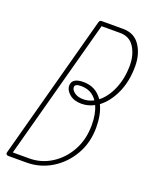

<svg xmlns="http://www.w3.org/2000/svg" viewBox="-133 -763 659 835"><g transform="rotate(20 197.0 -345.0)"><path d="M9 0Q5 0 1.5 -3Q-2 -6 -1 -12L179 -680Q182 -690 190 -690H290Q342 -690 368.5 -650.5Q395 -611 395 -555Q395 -485 370.5 -431Q346 -377 307 -348Q327 -307 327 -247Q327 -176 294.5 -120Q262 -64 209 -32Q156 0 93 0ZM284 -669H198L23 -21H99Q154 -21 201 -50.5Q248 -80 276.5 -131.5Q305 -183 305 -250Q305 -302 289 -337Q261 -322 230 -322Q196 -322 175 -339.5Q154 -357 154 -378Q154 -414 208 -414Q265 -414 297 -367Q330 -392 351 -441Q372 -490 372 -551Q372 -599 350 -634Q328 -669 284 -669ZM175 -379Q175 -366 190.5 -354.5Q206 -343 231 -343Q256 -343 279 -355Q253 -394 204 -394Q175 -394 175 -379Z"/></g></svg>

Font: Zen Loop
Style: Italic
Weight: 400
Italic angle: -15°
Designer: Yoshimichi Ohira
Foundry: A-1 Corp ZenFonts
Version: Version 1.000; ttfautohint (v1.8.3)